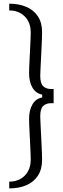

<svg xmlns="http://www.w3.org/2000/svg" viewBox="-20 -820 340 1040"><path d="M30 200.5V164Q65 164 91.2 149Q117.5 134 132 107.2Q146.5 80.5 146.5 45Q146.5 33 145.5 10Q144.5 -13 143.2 -41.2Q142 -69.5 140.5 -97.2Q139 -125 138.2 -146.2Q137.5 -167.5 137.5 -176Q137.5 -223 155.8 -254.5Q174 -286 208.5 -292V-307.5Q174 -314 155.8 -345.2Q137.5 -376.5 137.5 -424Q137.5 -432.5 138.2 -453.8Q139 -475 140.5 -502.5Q142 -530 143.2 -558.2Q144.5 -586.5 145.5 -609.8Q146.5 -633 146.5 -644.5Q146.5 -680.5 132 -707Q117.5 -733.5 91.2 -748.5Q65 -763.5 30 -763.5V-800Q82.5 -800 122.8 -782.8Q163 -765.5 185.5 -731.2Q208 -697 208 -644.5Q208 -631.5 207 -606Q206 -580.5 204.5 -549.8Q203 -519 201.5 -489.2Q200 -459.5 199 -437.8Q198 -416 198 -409Q198 -368 214 -353Q230 -338 255.5 -338H270.5V-261H255.5Q230 -261 214 -246Q198 -231 198 -190.5Q198 -183.5 199 -161.5Q200 -139.5 201.5 -109.8Q203 -80 204.5 -49.2Q206 -18.5 207 7Q208 32.5 208 45Q208 97 185.5 131.5Q163 166 122.8 183.2Q82.5 200.5 30 200.5Z"/></svg>

Font: Big Shoulders Text Thin Light
Style: Regular
Weight: 300
Version: Version 2.002